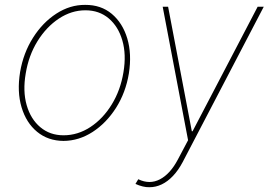

<svg xmlns="http://www.w3.org/2000/svg" viewBox="-20 -574 1122 798"><path d="M244.1 11.7Q179.7 11.2 134.3 -26.1Q88.9 -63.5 69.6 -128.2Q50.3 -192.9 63.5 -274.4Q77.1 -354 117.2 -417.2Q157.2 -480.5 214.1 -517.3Q271 -554.2 334 -553.7Q399.4 -554.2 444.6 -516.4Q489.7 -478.5 509 -414.1Q528.3 -349.6 515.6 -268.6Q502.4 -189 462.2 -125.7Q421.9 -62.5 365 -25.6Q308.1 11.2 244.1 11.7ZM244.1 -11.7Q303.2 -11.7 355.5 -45.9Q407.7 -80.1 444.3 -139.6Q481 -199.2 493.2 -274.4Q505.4 -347.7 488.5 -405.8Q471.7 -463.9 431.9 -497.6Q392.1 -531.2 335 -531.2Q276.9 -531.2 224.6 -496.6Q172.4 -461.9 135.7 -402.6Q99.1 -343.3 86.9 -268.6Q74.2 -195.3 90.8 -137.2Q107.4 -79.1 147.5 -45.4Q187.5 -11.7 244.1 -11.7ZM601.6 204.1Q587.9 204.6 573 200.9Q558.1 197.3 543 190.4L554.7 170.9L555.7 171.4Q602.1 193.4 644.5 171.4Q687 149.4 718.8 89.8L761.7 8.8L656.2 -545.9H678.7L777.3 -28.3H780.3L1050.8 -545.9H1076.2L739.3 99.6Q721.2 133.8 699 157.2Q676.8 180.7 652.1 192.4Q627.4 204.1 601.6 204.1Z"/></svg>

Font: Inter Tight Thin
Style: Italic
Weight: 250
Italic angle: -9.39999°
Designer: Rasmus Andersson
Foundry: rsms
Version: Version 3.004